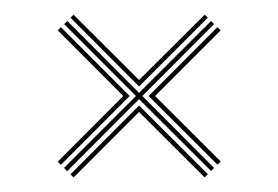

<svg xmlns="http://www.w3.org/2000/svg" viewBox="-20 -531 378 261"><path d="M67 -302.8 164.8 -400.5 67.2 -498.2 71.5 -502.5 169 -404.8 267 -502.5 271 -498.2 173.5 -400.5 271 -302.8 267 -298.5 169 -396.2 71.2 -298.2ZM58.5 -311.2 147.5 -400.5 58.5 -489.8 62.8 -494 156.2 -400.5 62.8 -307ZM75.8 -507 80 -511 169 -422.2 258.2 -511 262.5 -507 169 -413.5ZM75.8 -294 169 -387.5 262.5 -294.2 258.2 -289.8 169 -378.8 80 -289.8ZM182 -400.5 275.5 -494 280 -489.8 190.8 -400.5 280 -311.5 275.5 -307.2Z"/></svg>

Font: Big Shoulders Inline Display Thin ExtraLight
Style: Regular
Weight: 250
Version: Version 2.002